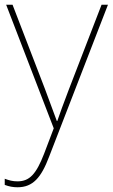

<svg xmlns="http://www.w3.org/2000/svg" viewBox="-26 -548 476 811"><path d="M0 -528 201 -6 160 102C127 187 99 218 48 218C27 218 13 214 -6 207V233C13 240 29 243 48 243C113 243 148 202 181 115L430 -528H403L264 -168C241 -108 226 -66 216 -37H214C204 -65 188 -108 164 -172L27 -528Z"/></svg>

Font: Noto Sans Gurmukhi Thin
Style: Regular
Weight: 100
Designer: Jelle Bosma - Monotype Design Team
Foundry: Monotype Imaging Inc.
Version: Version 2.004